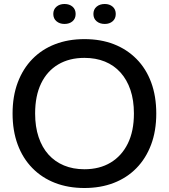

<svg xmlns="http://www.w3.org/2000/svg" viewBox="-20 -933 846 962"><path d="M403 9Q322 9 256 -16.5Q190 -42 142 -91Q94 -140 68.5 -209Q43 -278 43 -364Q43 -451 69 -520Q95 -589 142.5 -637.5Q190 -686 256 -711.5Q322 -737 403 -737Q485 -737 550.5 -711.5Q616 -686 664 -637.5Q712 -589 737.5 -520Q763 -451 763 -364Q763 -277 737 -208Q711 -139 663.5 -90.5Q616 -42 550 -16.5Q484 9 403 9ZM403 -85Q479 -85 534.5 -118.5Q590 -152 620.5 -214Q651 -276 651 -364Q651 -431 633.5 -482.5Q616 -534 583.5 -570Q551 -606 505.5 -624.5Q460 -643 403 -643Q327 -643 271.5 -610Q216 -577 186 -515Q156 -453 156 -364Q156 -298 173.5 -246Q191 -194 223 -158.5Q255 -123 300.5 -104Q346 -85 403 -85ZM505 -813Q480 -813 464 -826.5Q448 -840 448 -863Q448 -886 464 -899.5Q480 -913 505 -913Q529 -913 544.5 -899.5Q560 -886 560 -863Q560 -840 544.5 -826.5Q529 -813 505 -813ZM303 -813Q279 -813 263 -826.5Q247 -840 247 -863Q247 -886 263 -899.5Q279 -913 303 -913Q328 -913 343.5 -899.5Q359 -886 359 -863Q359 -840 343.5 -826.5Q328 -813 303 -813Z"/></svg>

Font: Mona Sans ExtraLight Medium
Style: Regular
Weight: 500
Version: Version 2.000